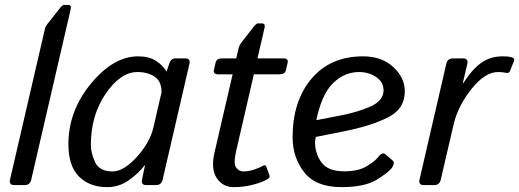

<svg xmlns="http://www.w3.org/2000/svg" viewBox="-20 -749 2101 777"><path d="M37.6 0Q15.6 0 20.5 -22L161.6 -631.3Q163.6 -641.1 170.4 -649.9L219.2 -711.9Q232.4 -729 238.3 -729H255.4Q270 -729 266.1 -711.9L106.4 -22Q101.6 0 79.6 0Z M256.8 -165.5Q256.8 -299.8 347.9 -410.4Q439 -521 539.1 -521Q583 -521 611.3 -502.7Q639.6 -484.4 653.3 -460H654.3L664.6 -490.7Q671.9 -512.7 688.5 -512.7H729.5Q751.5 -512.7 746.6 -490.7L638.2 -22Q633.3 0 611.3 0H571.8Q550.3 0 554.7 -22L566.9 -80.6H565.9Q542 -48.8 502.2 -20.3Q462.4 8.3 413.6 8.3Q342.8 8.3 299.8 -34.4Q256.8 -77.1 256.8 -165.5ZM347.7 -162.1Q347.7 -129.9 365 -92.5Q382.3 -55.2 436 -55.2Q480 -55.2 533.2 -113.3Q586.4 -171.4 601.1 -234.4L633.8 -376Q633.8 -419.9 605.7 -438.7Q577.6 -457.5 536.1 -457.5Q467.8 -457.5 407.7 -369.9Q347.7 -282.2 347.7 -162.1Z M863.8 -448.2Q841.8 -448.2 845.7 -465.3L852.5 -495.6Q856.4 -512.7 878.4 -512.7H936L946.3 -556.6Q948.7 -565.9 955.6 -575.2L1003.9 -637.2Q1017.1 -654.3 1022.9 -654.3H1040Q1054.7 -654.3 1050.8 -637.2L1022 -512.7H1126Q1147.9 -512.7 1144 -495.6L1137.2 -465.3Q1133.3 -448.2 1111.3 -448.2H1007.3L935.5 -137.2Q923.8 -85.9 935.8 -70.6Q947.8 -55.2 964.8 -55.2Q987.3 -55.2 1011.2 -63.7Q1035.2 -72.3 1043.5 -77.6Q1054.2 -84.5 1057.6 -74.7L1070.3 -39.6Q1073.2 -30.8 1064.9 -25.4Q1044.9 -12.7 1006.6 -2.2Q968.3 8.3 924.8 8.3Q881.8 8.3 857.2 -28.3Q832.5 -64.9 848.1 -131.8L921.4 -448.2Z M1164.1 -193.4Q1164.1 -339.8 1240.5 -430.4Q1316.9 -521 1449.2 -521Q1524.9 -521 1571.5 -477.8Q1618.2 -434.6 1618.2 -379.9Q1618.2 -307.6 1549.1 -273.4Q1480 -239.3 1377.9 -218.8L1257.8 -194.8Q1254.9 -176.3 1254.9 -175.3Q1254.9 -127 1281.2 -91.3Q1307.6 -55.7 1373.5 -55.7Q1429.7 -55.7 1463.9 -76.2Q1498 -96.7 1510.3 -113.3Q1527.3 -136.2 1541 -123.5L1569.8 -98.6Q1579.1 -90.3 1566.9 -71.3Q1555.7 -53.7 1506.3 -22.7Q1457 8.3 1361.8 8.3Q1257.8 8.3 1210.9 -52Q1164.1 -112.3 1164.1 -193.4ZM1260.3 -262.7 1360.4 -282.2Q1428.7 -295.4 1480.5 -318.6Q1532.2 -341.8 1532.2 -383.8Q1532.2 -417 1502.2 -437.3Q1472.2 -457.5 1433.1 -457.5Q1374 -457.5 1327.9 -412.6Q1281.7 -367.7 1260.3 -262.7Z M1694.8 0Q1672.9 0 1677.7 -22L1786.1 -490.7Q1791 -512.7 1813 -512.7H1854Q1876 -512.7 1871.1 -490.7L1853 -412.6H1855Q1890.1 -467.8 1927 -494.4Q1963.9 -521 2014.2 -521Q2043 -521 2054.7 -515.6Q2064 -511.7 2059.6 -501L2043.5 -460.9Q2040 -452.1 2029.3 -454.1Q2012.7 -457.5 1995.6 -457.5Q1942.4 -457.5 1887.7 -388.4Q1833 -319.3 1815.9 -246.1L1763.7 -22Q1758.8 0 1736.8 0Z"/></svg>

Font: Istok Web
Style: Italic
Weight: 400
Italic angle: -13°
Designer: Andrey V. Panov
Foundry: Andrey V. Panov
Version: Version 1.0.2g